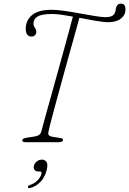

<svg xmlns="http://www.w3.org/2000/svg" viewBox="-20 -762 692 1029"><path d="M239 -52.5Q235 -33 261 -29L304.5 -22Q321 -19.5 317.5 -9.5Q313.5 0 293.5 0H115.5Q97.5 0 99.5 -11Q100.5 -20.5 123.5 -24L163 -30Q179.5 -32.5 188.8 -38.5Q198 -44.5 202.5 -60Q208 -82.5 220.2 -127Q232.5 -171.5 248.8 -229.2Q265 -287 282.5 -350.5Q300 -414 317 -475.2Q334 -536.5 348 -588.2Q362 -640 370.5 -673Q339 -679 310.2 -683Q281.5 -687 259.5 -687Q202.5 -687 181 -673.2Q159.5 -659.5 159.5 -637.5Q158.5 -625 166.5 -614Q174.5 -603 174.5 -589.5Q174.5 -580.5 167 -573Q159.5 -565.5 147.5 -566Q133.5 -566 125.2 -577.8Q117 -589.5 118 -610Q119 -655 153 -682.2Q187 -709.5 257 -709.5Q285.5 -709.5 326.8 -703.5Q368 -697.5 411.2 -689.5Q454.5 -681.5 490.5 -675.8Q526.5 -670 545 -670Q567 -670 578.8 -675.8Q590.5 -681.5 595 -692Q599 -701 600 -708.2Q601 -715.5 602 -720.5Q608 -742.5 629 -742.5Q652.5 -742.5 652.5 -711.5Q652.5 -681.5 627.8 -662.2Q603 -643 561 -643Q534.5 -643 492.5 -650.5Q450.5 -658 405.5 -666.5Q396.5 -633.5 382 -581.5Q367.5 -529.5 350.2 -467.5Q333 -405.5 315.2 -341.2Q297.5 -277 281.8 -219Q266 -161 254.5 -117.2Q243 -73.5 239 -52.5ZM185.5 157Q171 157 164.8 148Q158.5 139 162 126Q165.5 112 177.8 102.8Q190 93.5 205 93.5Q221.5 93.5 229.8 106.8Q238 120 229.5 152Q220 188.5 196.8 212.8Q173.5 237 143.5 245Q131.5 248.5 130 241Q129 232.5 140.5 229.5Q163.5 222 180.5 205.2Q197.5 188.5 202 170Q205.5 157 193.5 157Z"/></svg>

Font: Fraunces 9pt S050 Thin
Style: Italic
Weight: 100
Italic angle: -16°
Version: Version 1.000; ttfautohint (v1.8.3)